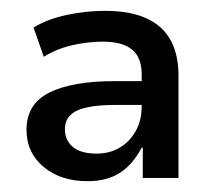

<svg xmlns="http://www.w3.org/2000/svg" viewBox="-20 -734 388 355"><path d="M142 -399Q92 -399 60.5 -425.5Q29 -452 29 -494Q29 -542 71.5 -563Q114 -584 192 -584H249V-540H193Q162 -540 141 -535.5Q120 -531 110 -521Q100 -511 100 -495Q100 -475 114.5 -462.5Q129 -450 159 -450Q182 -450 200.5 -460.5Q219 -471 230.5 -491Q242 -511 242 -538V-596Q242 -628 224 -642.5Q206 -657 170 -657Q143 -657 114 -650.5Q85 -644 61 -629L42 -683Q68 -699 104 -706.5Q140 -714 174 -714Q242 -714 276 -684Q310 -654 310 -594V-405H244V-461H242Q225 -429 201 -414Q177 -399 142 -399Z"/></svg>

Font: NunitoSans_10ptSemiBold
Style: Regular
Weight: 600
Designer: Vernon Adams
Foundry: Vernon Adams
Version: Version 3.101;gftools[0.9.27]